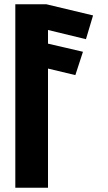

<svg xmlns="http://www.w3.org/2000/svg" viewBox="-20 -880 508 900"><path d="M382.9 -696.3 416.2 -807.7 197.3 -860H51.8V0H205V-558.6L333.2 -527.9L368.9 -637.3L205 -675.4V-739.5Z"/></svg>

Font: Stormning
Style: Bold
Weight: 400
Designer: Robert Jablonski, Mew Too
Foundry: Cannot Into Space Fonts
Version: Version 0.90